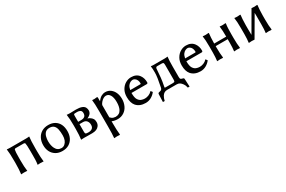

<svg xmlns="http://www.w3.org/2000/svg" viewBox="132 -1807 5042 3387"><g transform="rotate(-30 2653.0 -114.0)"><path d="M102.5 2Q113.3 -70.3 114.3 -204.1V-259.8Q114.3 -415 102.5 -489.3V-499L108.4 -498L123 -496.1Q138.7 -494.1 168 -494.1H494.1Q523.4 -494.1 538.1 -496.1L552.7 -498L557.6 -499V-489.3Q547.9 -421.9 547.9 -259.8V-203.1Q547.9 -77.1 558.6 2V10.7L553.7 9.8L540 8.8Q526.4 6.8 497.1 6.8Q467.8 6.8 455.1 8.8L443.4 9.8L438.5 10.7V2Q446.3 -43.9 447.3 -91.3Q448.2 -138.7 448.2 -203.1V-259.8Q448.2 -395.5 439.5 -425.8Q433.6 -432.6 429.2 -436Q424.8 -439.5 413.1 -439.5H250Q238.3 -439.5 233.4 -435.5Q228.5 -431.6 223.6 -425.8Q213.9 -388.7 213.9 -259.8V-204.1Q213.9 -73.2 225.6 2V10.7L220.7 9.8L206.1 8.8Q191.4 6.8 162.1 6.8Q132.8 6.8 120.1 8.8L108.4 9.8L102.5 10.7Z M1080.1 -472.7Q1190.4 -405.3 1190.4 -243.2Q1190.4 -166 1160.6 -106.9Q1130.9 -47.9 1075.7 -14.6Q1020.5 18.6 942.9 18.6Q865.2 18.6 809.6 -15.1Q753.9 -48.8 724.6 -106Q695.3 -163.1 695.3 -239.7Q695.3 -316.4 726.1 -377.4Q756.8 -438.5 814 -472.2Q871.1 -505.9 948.2 -505.9Q1025.4 -505.9 1080.1 -472.7ZM804.7 -259.8Q804.7 -168.9 835 -110.4Q872.1 -35.2 953.1 -35.2Q990.2 -35.2 1019.5 -59.6Q1081.1 -112.3 1081.1 -221.7Q1081.1 -292 1070.3 -343.3Q1059.6 -394.5 1028.8 -423.3Q998 -452.1 942.9 -452.1Q887.7 -452.1 857.9 -422.9Q828.1 -393.6 816.4 -347.7Q804.7 -301.8 804.7 -259.8Z M1323.2 -489.3V-499L1328.1 -498L1341.8 -496.1Q1354.5 -494.1 1384.8 -494.1L1507.8 -497.1Q1651.4 -497.1 1684.6 -432.6Q1699.2 -403.3 1699.2 -371.6Q1699.2 -339.8 1683.6 -317.4Q1668 -294.9 1645.5 -280.3Q1623 -265.6 1606.4 -260.7Q1668 -239.3 1699.2 -193.4Q1715.8 -168 1715.8 -125Q1715.8 -82 1693.4 -50.8Q1651.4 8.8 1549.8 8.8L1428.7 7.8L1384.8 6.8Q1354.5 6.8 1341.8 8.8L1329.1 9.8L1324.2 10.7V2Q1335 -70.3 1335.9 -204.1V-283.2Q1335.9 -410.2 1323.2 -489.3ZM1435.5 -85.9Q1435.5 -56.6 1445.8 -47.4Q1456.1 -38.1 1502.4 -38.1Q1548.8 -38.1 1578.1 -60.1Q1607.4 -82 1607.4 -131.8Q1607.4 -181.6 1581.5 -212.4Q1555.7 -243.2 1507.8 -243.2H1435.5ZM1435.5 -290H1497.1Q1594.7 -290 1594.7 -377Q1594.7 -418.9 1569.3 -434.6Q1543.9 -450.2 1505.9 -450.2Q1467.8 -450.2 1454.6 -448.2Q1441.4 -446.3 1438.5 -439Q1435.5 -431.6 1435.5 -418.9Z M1840.8 -489.3V-498H1844.7Q1858.4 -496.1 1885.3 -496.1Q1912.1 -496.1 1938.5 -501H1939.5Q1950.2 -501 1951.2 -486.3V-411.1Q1991.2 -465.8 2031.2 -485.8Q2071.3 -505.9 2104.5 -505.9Q2170.9 -505.9 2216.3 -470.7Q2261.7 -435.5 2285.2 -379.9Q2308.6 -324.2 2308.6 -252.4Q2308.6 -180.7 2279.3 -117.2Q2250 -53.7 2194.3 -17.6Q2138.7 18.6 2069.8 18.6Q2001 18.6 1951.2 -3.9V40Q1951.2 178.7 1961.9 269.5V271.5L1956.1 277.3H1954.1Q1920.9 274.4 1900.4 274.4Q1862.3 274.4 1842.8 278.3V268.6Q1850.6 206.1 1850.6 40V-266.6Q1850.6 -426.8 1840.8 -489.3ZM1951.2 -84Q1981.4 -49.8 2011.2 -42.5Q2041 -35.2 2053.7 -35.2Q2135.7 -35.2 2171.9 -106.4Q2200.2 -162.1 2200.2 -253.9Q2200.2 -345.7 2170.4 -395.5Q2140.6 -445.3 2089.4 -445.3Q2038.1 -445.3 1986.3 -388.7Q1962.9 -363.3 1951.2 -334Z M2396.5 -237.3Q2396.5 -322.3 2431.6 -382.8Q2466.8 -443.4 2521.5 -474.6Q2576.2 -505.9 2634.8 -505.9Q2743.2 -505.9 2795.9 -431.6Q2839.8 -370.1 2838.9 -285.2Q2838.9 -260.7 2814.5 -260.7H2504.9Q2504.9 -165 2530.3 -124.5Q2555.7 -84 2590.3 -70.3Q2625 -56.6 2663.1 -56.6Q2701.2 -56.6 2740.7 -72.3Q2780.3 -87.9 2809.6 -120.1L2812.5 -123L2839.8 -87.9L2837.9 -85.9Q2803.7 -40 2751 -10.7Q2698.2 18.6 2637.7 18.6Q2515.6 18.6 2449.2 -57.6Q2396.5 -120.1 2396.5 -237.3ZM2510.7 -315.4H2716.8Q2728.5 -315.4 2728.5 -327.1Q2728.5 -405.3 2678.7 -438.5Q2657.2 -452.1 2638.2 -452.1Q2619.1 -452.1 2593.8 -441.4Q2568.4 -430.7 2544.9 -401.4Q2521.5 -372.1 2510.7 -315.4Z M2905.3 155.3 2911.1 -2.9Q2912.1 -20.5 2923.8 -25.4Q2935.5 -30.3 2948.2 -32.2Q2991.2 -36.1 3001 -78.1Q3043 -277.3 3043 -363.3Q3043 -449.2 3036.1 -489.3V-499Q3061.5 -494.1 3096.7 -494.1H3316.4Q3350.6 -494.1 3376 -499V-489.3Q3367.2 -432.6 3367.2 -302.7V-84Q3367.2 -52.7 3381.3 -43.5Q3395.5 -34.2 3410.2 -31.7Q3424.8 -29.3 3433.1 -23.4Q3441.4 -17.6 3441.4 -3.9L3449.2 154.3H3413.1L3412.1 151.4Q3403.3 104.5 3379.4 71.3Q3355.5 38.1 3331.1 22.5Q3306.6 6.8 3271.5 6.8H3074.2Q3012.7 6.8 2976.6 63.5Q2952.1 103.5 2942.4 152.3L2941.4 155.3ZM3077.1 -45.9H3224.6Q3254.9 -45.9 3260.7 -58.1Q3266.6 -70.3 3266.6 -97.7V-389.6Q3266.6 -418.9 3260.7 -431.2Q3254.9 -443.4 3224.6 -443.4H3131.8Q3115.2 -443.4 3108.9 -431.6Q3102.5 -419.9 3102.5 -417Q3090.8 -211.9 3066.4 -99.6Q3058.6 -64.5 3058.6 -56.6Q3058.6 -48.8 3062.5 -47.4Q3066.4 -45.9 3077.1 -45.9Z M3514.6 -237.3Q3514.6 -322.3 3549.8 -382.8Q3585 -443.4 3639.6 -474.6Q3694.3 -505.9 3752.9 -505.9Q3861.3 -505.9 3914.1 -431.6Q3958 -370.1 3957 -285.2Q3957 -260.7 3932.6 -260.7H3623Q3623 -165 3648.4 -124.5Q3673.8 -84 3708.5 -70.3Q3743.2 -56.6 3781.2 -56.6Q3819.3 -56.6 3858.9 -72.3Q3898.4 -87.9 3927.7 -120.1L3930.7 -123L3958 -87.9L3956.1 -85.9Q3921.9 -40 3869.1 -10.7Q3816.4 18.6 3755.9 18.6Q3633.8 18.6 3567.4 -57.6Q3514.6 -120.1 3514.6 -237.3ZM3628.9 -315.4H3835Q3846.7 -315.4 3846.7 -327.1Q3846.7 -405.3 3796.9 -438.5Q3775.4 -452.1 3756.3 -452.1Q3737.3 -452.1 3711.9 -441.4Q3686.5 -430.7 3663.1 -401.4Q3639.6 -372.1 3628.9 -315.4Z M4092.8 -489.3V-499Q4118.2 -494.1 4154.3 -494.1Q4186.5 -494.1 4208 -498H4210.9L4215.8 -491.2V-489.3Q4206.1 -419.9 4204.1 -286.1H4449.2Q4449.2 -417 4438.5 -489.3V-499Q4463.9 -494.1 4499 -494.1Q4533.2 -494.1 4552.7 -498H4555.7L4560.5 -491.2V-489.3Q4552.7 -440.4 4551.3 -395Q4549.8 -349.6 4548.8 -285.2V-203.1Q4548.8 -73.2 4560.5 2V3.9L4554.7 9.8H4552.7Q4538.1 6.8 4499 6.8Q4460 6.8 4440.4 10.7V2Q4449.2 -56.6 4449.2 -163.1V-233.4H4204.1V-203.1Q4204.1 -84 4215.8 2V3.9L4210 9.8H4208Q4191.4 6.8 4154.3 6.8Q4115.2 6.8 4094.7 10.7V2Q4103.5 -56.6 4104.5 -163.1V-285.2Q4104.5 -424.8 4092.8 -489.3Z M4737.3 -489.3V-499Q4762.7 -494.1 4798.8 -494.1Q4831.1 -494.1 4852.5 -498H4855.5L4860.4 -491.2V-489.3Q4850.6 -419.9 4848.6 -285.2V-203.1Q4848.6 -137.7 4850.6 -89.8L5086.9 -498H5089.8Q5109.4 -494.1 5143.6 -494.1Q5177.7 -494.1 5197.3 -498H5200.2L5205.1 -491.2V-489.3Q5195.3 -419.9 5193.4 -285.2V-203.1Q5193.4 -73.2 5205.1 2V3.9L5199.2 9.8H5197.3Q5182.6 6.8 5143.6 6.8Q5104.5 6.8 5085 10.7V2Q5093.8 -56.6 5093.8 -163.1V-343.8Q5093.8 -372.1 5092.8 -397.5L4855.5 9.8H4852.5Q4835.9 6.8 4798.8 6.8Q4759.8 6.8 4739.3 10.7V2Q4748 -56.6 4749 -163.1V-285.2Q4749 -424.8 4737.3 -489.3Z"/></g></svg>

Font: GenEi LateMin P v2
Style: Medium
Weight: 500
Designer: o_tamon (Modified)
Foundry: o_tamon / Adobe Systems Incorporated / FONT 910 / Philipp H. Poll
Version: Version 2.1;Original Version 1.004